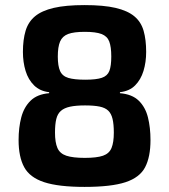

<svg xmlns="http://www.w3.org/2000/svg" viewBox="-20 -722 663 754"><path d="M312 -702Q387 -702 434 -691Q481 -680 507.5 -658Q534 -636 544 -601Q554 -566 554 -518Q554 -478 543.5 -443.5Q533 -409 510.5 -386.5Q488 -364 451 -360V-356Q499 -352 525 -326.5Q551 -301 561 -261Q571 -221 571 -172Q571 -106 550 -65.5Q529 -25 473 -6.5Q417 12 312 12Q210 12 153.5 -6.5Q97 -25 75 -65.5Q53 -106 53 -172Q53 -221 63.5 -261Q74 -301 100 -326.5Q126 -352 173 -356V-360Q137 -364 114 -386.5Q91 -409 80.5 -443.5Q70 -478 70 -518Q70 -566 80.5 -601Q91 -636 117.5 -658Q144 -680 191 -691Q238 -702 312 -702ZM314 -308Q278 -308 255 -303Q232 -298 219 -286.5Q206 -275 201 -254.5Q196 -234 196 -201Q196 -163 205.5 -141Q215 -119 240.5 -110.5Q266 -102 313 -102Q360 -102 384.5 -110.5Q409 -119 418 -141Q427 -163 427 -201Q427 -234 422 -255Q417 -276 405 -287.5Q393 -299 371 -303.5Q349 -308 314 -308ZM313 -597Q270 -597 247.5 -588.5Q225 -580 216 -559Q207 -538 207 -500Q207 -463 216 -443Q225 -423 248.5 -416Q272 -409 315 -409Q358 -409 380 -416.5Q402 -424 409.5 -443.5Q417 -463 417 -500Q417 -538 409 -559Q401 -580 378.5 -588.5Q356 -597 313 -597Z"/></svg>

Font: Exo 2
Style: Bold
Weight: 700
Designer: Natanael Gama
Foundry: Natanael Gama
Version: Version 2.010